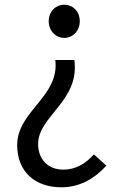

<svg xmlns="http://www.w3.org/2000/svg" viewBox="-20 -577 514 816"><path d="M241 219C321 219 384 180 432 127L379 79C344 119 300 144 250 144C179 144 142 95 142 35C142 -84 320 -148 296 -322H215C234 -166 53 -106 53 40C53 151 127 219 241 219ZM253 -416C290 -416 319 -446 319 -487C319 -528 290 -557 253 -557C217 -557 187 -528 187 -487C187 -446 217 -416 253 -416Z"/></svg>

Font: GenYoGothic2 TW R
Style: Regular
Weight: 400
Version: Version 2.100;PS 2.1;hotconv 16.6.51;makeotf.lib2.5.65220 DE